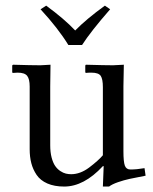

<svg xmlns="http://www.w3.org/2000/svg" viewBox="-20 -666 557 698"><path d="M228.5 -502.4Q191.4 -563 127.4 -632.3L147.9 -645.5Q214.4 -596.7 253.4 -555.2Q293.9 -596.7 361.3 -645.5L380.4 -632.3Q310.1 -551.8 278.3 -502.4ZM428.7 -116.2Q428.7 -78.1 433.8 -64Q439 -49.8 454.1 -49.8Q477.1 -49.8 505.4 -54.7L509.3 -27.3Q471.2 -20 450.9 -15.6Q430.7 -11.2 408.9 -3.7Q387.2 3.9 376.5 12.2H354L356.9 -62H354Q285.2 12.2 213.4 12.2Q177.7 12.2 152.1 1Q126.5 -10.3 113 -30.3Q99.6 -50.3 93.8 -73Q87.9 -95.7 87.9 -123.5V-351.6Q87.9 -378.4 78.9 -390.1Q69.8 -401.9 43.9 -401.9Q37.1 -401.9 27.3 -400.9L24.4 -402.3V-428.2L27.3 -430.7Q94.7 -428.7 127 -428.7L163.6 -430.7L162.6 -351.1V-137.7Q162.6 -112.3 167.7 -93Q172.9 -73.7 180.7 -62.5Q188.5 -51.3 199.2 -44.2Q210 -37.1 219.5 -34.9Q229 -32.7 238.8 -32.7Q271.5 -32.7 303.7 -56.6Q337.9 -82.5 354 -101.6V-349.1Q354 -378.4 346.2 -390.1Q338.4 -401.9 312 -401.9Q298.8 -401.9 292 -400.9L290 -403.3V-427.7L292 -430.7Q362.8 -428.7 390.6 -428.7L430.2 -430.7L428.7 -352.1Z"/></svg>

Font: Libertinage
Style: b
Weight: 400
Designer: OSP
Foundry: OSP
Version: Version 1.0; 2008; OFL relea